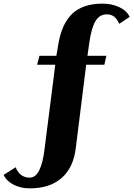

<svg xmlns="http://www.w3.org/2000/svg" viewBox="-158 -802 738 1056"><path d="M-138 160 -72 118Q-49 175 6 175Q68 175 87 18L146 -446H46L59 -495H152L163 -560Q182 -673 240.5 -727.5Q299 -782 406 -782Q457 -782 498.5 -762.5Q540 -743 555 -709L498 -671Q485 -699 469 -711Q453 -723 429 -723Q388 -723 366 -684Q344 -645 333 -566L323 -495H427L416 -446H316L259 11Q246 120 181 177Q116 234 6 234Q-43 234 -82 214.5Q-121 195 -138 160Z"/></svg>

Font: Fahkwang
Style: Bold
Weight: 700
Designer: Suppakit Chalermlarp | Katatrad Co.,Ltd.
Foundry: Cadson Demak Co.,Ltd.
Version: Version 1.000; ttfautohint (v1.6)